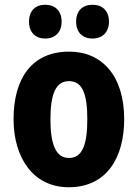

<svg xmlns="http://www.w3.org/2000/svg" viewBox="-20 -777 580 807"><path d="M102 -686C102 -640 130 -615 170 -615C211 -615 239 -641 239 -686C239 -732 211 -757 170 -757C130 -757 102 -733 102 -686ZM300 -686C300 -641 327 -615 369 -615C410 -615 438 -641 438 -686C438 -732 410 -757 369 -757C328 -757 300 -733 300 -686ZM502 -276C502 -458 409 -560 271 -560C112 -560 37 -445 37 -276C37 -116 118 10 269 10C431 10 502 -118 502 -276ZM192 -275C192 -383 215 -436 270 -436C326 -436 347 -383 347 -276C347 -169 326 -113 270 -113C215 -113 192 -170 192 -275Z"/></svg>

Font: Noto Sans Khmer Condensed ExtraBold
Style: Regular
Weight: 800
Width: 3
Designer: Danh Hong and the Monotype Design Team
Foundry: Monotype Imaging Inc.
Version: Version 2.004